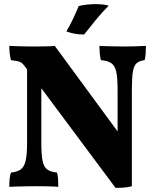

<svg xmlns="http://www.w3.org/2000/svg" viewBox="-20 -901 759 929"><path d="M25 3Q25 -18 26.5 -34.5Q28 -51 33 -66Q63 -69 80 -81Q97 -93 104 -123Q111 -153 111 -210V-566L99 -581Q89 -596 76 -601.5Q63 -607 33 -610Q29 -625 27 -642.5Q25 -660 25 -679Q38 -678 60 -677.5Q82 -677 105 -676.5Q128 -676 143 -676Q167 -676 196.5 -676.5Q226 -677 245 -679L549 -265V-467Q549 -524 542.5 -553.5Q536 -583 519 -595Q502 -607 468 -610Q464 -627 462.5 -645.5Q461 -664 461 -679Q476 -678 498 -677.5Q520 -677 543.5 -676.5Q567 -676 583 -676Q607 -676 637.5 -677Q668 -678 686 -679Q686 -661 685 -644Q684 -627 680 -610Q655 -607 641.5 -595.5Q628 -584 623 -554.5Q618 -525 618 -467V0Q600 5 581 6.5Q562 8 539 8L180 -474V-210Q180 -153 186 -123Q192 -93 208.5 -81Q225 -69 256 -66Q260 -51 261 -33.5Q262 -16 262 3Q241 1 206.5 0.5Q172 0 147 0Q131 0 107 0.5Q83 1 60.5 1.5Q38 2 25 3ZM387 -734Q361 -734 340.5 -738Q320 -742 301 -749Q318 -777 334 -811Q350 -845 361 -872Q400 -881 443 -881Q479 -881 506 -874Q472 -839 443.5 -804.5Q415 -770 387 -734Z"/></svg>

Font: Vollkorn ExtraBold
Style: Regular
Weight: 800
Designer: Friedrich Althausen
Foundry: Friedrich Althausen
Version: Version 5.000; ttfautohint (v1.8.3)